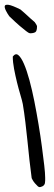

<svg xmlns="http://www.w3.org/2000/svg" viewBox="-39 -784 227 805"><path d="M93.8 -37.1Q88.9 -73.2 84.5 -112.8Q80.1 -152.3 76.2 -192.4Q72.3 -232.4 67.4 -271.5Q62.5 -312.5 56.6 -347.7Q53.7 -362.3 46.4 -386.7Q39.1 -411.1 32.2 -439Q25.4 -466.8 20 -495.1Q14.6 -523.4 14.6 -546.9Q26.4 -562.5 38.1 -552.7Q49.8 -543 61.5 -516.1Q73.2 -489.3 84.5 -447.8Q95.7 -406.2 105 -359.4Q114.3 -312.5 122.6 -262.7Q130.9 -212.9 136.7 -168.9Q142.6 -125 146.5 -90.8Q150.4 -56.6 150.4 -39.1Q150.4 -33.2 150.4 -27.3Q150.4 -21.5 149.4 -16.1Q148.4 -10.7 144 -6.3Q139.6 -2 130.9 0Q125 2 119.1 -3.4Q113.3 -8.8 107.4 -15.6Q101.6 -22.5 98.1 -28.8Q94.7 -35.2 93.8 -37.1ZM46.9 -744.1Q58.6 -734.4 64.9 -728.5Q71.3 -722.7 76.7 -717.8Q82 -712.9 88.4 -707Q94.7 -701.2 106.4 -691.4Q108.4 -689.5 112.3 -682.6Q116.2 -675.8 116.2 -673.8Q116.2 -654.3 109.4 -649.4Q101.6 -644.5 87.9 -644.5Q85.9 -644.5 83 -645.5Q80.1 -646.5 70.3 -653.8Q60.5 -661.1 43.9 -675.3Q27.3 -689.5 0 -715.8Q-7.8 -726.6 -14.2 -739.3Q-20.5 -752 -19 -758.8Q-17.6 -765.6 -2.9 -763.7Q11.7 -761.7 46.9 -744.1Z"/></svg>

Font: Indie Flower
Style: Regular
Weight: 400
Designer: Kimberly Geswein
Foundry: Kimberly Geswein
Version: Version 1.001 2010